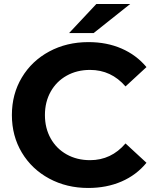

<svg xmlns="http://www.w3.org/2000/svg" viewBox="-20 -921 773 953"><path d="M39 -350Q39 -454 88.5 -536.5Q138 -619 224.5 -665.5Q311 -712 419 -712Q510 -712 583.5 -680Q657 -648 707 -588L603 -492Q532 -574 427 -574Q362 -574 311 -545.5Q260 -517 231.5 -466Q203 -415 203 -350Q203 -285 231.5 -234Q260 -183 311 -154.5Q362 -126 427 -126Q532 -126 603 -209L707 -113Q657 -52 583 -20Q509 12 418 12Q311 12 224.5 -34.5Q138 -81 88.5 -163.5Q39 -246 39 -350ZM458 -901H626L445 -757H323Z"/></svg>

Font: Montserrat Alternates
Style: Bold
Weight: 700
Designer: Julieta Ulanovsky
Foundry: Julieta Ulanovsky
Version: Version 7.200